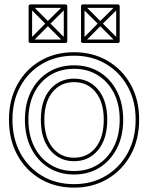

<svg xmlns="http://www.w3.org/2000/svg" viewBox="-20 -839 678 879"><path d="M319 -56Q257 -56 210 -85.5Q163 -115 136.5 -168Q110 -221 110 -291Q110 -291 110 -291Q110 -291 110 -291Q110 -361 136.5 -413.5Q163 -466 210 -495Q257 -524 319 -524Q319 -524 319 -524Q319 -524 319 -524Q381 -524 428 -494.5Q475 -465 501.5 -413Q528 -361 528 -291Q528 -291 528 -291Q528 -291 528 -291Q528 -221 501.5 -168Q475 -115 428 -85.5Q381 -56 319 -56Q319 -56 319 -56Q319 -56 319 -56ZM319 -40Q319 -40 319 -40Q319 -40 319 -40Q385 -40 435.5 -71.5Q486 -103 515 -159.5Q544 -216 544 -291Q544 -291 544 -291Q544 -291 544 -291Q544 -366 515 -422Q486 -478 435.5 -509Q385 -540 319 -540Q319 -540 319 -540Q319 -540 319 -540Q253 -540 202.5 -509Q152 -478 123 -422Q94 -366 94 -291Q94 -291 94 -291Q94 -291 94 -291Q94 -216 123 -159.5Q152 -103 202.5 -71.5Q253 -40 319 -40ZM319 -101Q387 -101 429 -152Q471 -203 471 -291Q471 -379 429 -429Q387 -479 319 -479Q252 -479 209.5 -429.5Q167 -380 167 -291Q167 -203 209.5 -152Q252 -101 319 -101ZM319 4Q236 4 172.5 -34Q109 -72 73 -138.5Q37 -205 37 -291Q37 -377 73 -443Q109 -509 172.5 -546.5Q236 -584 319 -584Q401 -584 464.5 -546.5Q528 -509 564.5 -443Q601 -377 601 -291Q601 -205 564.5 -138.5Q528 -72 464.5 -34Q401 4 319 4ZM319 -117Q258 -117 220.5 -163.5Q183 -210 183 -291Q183 -372 220.5 -417.5Q258 -463 319 -463Q381 -463 418 -417Q455 -371 455 -291Q455 -210 418 -163.5Q381 -117 319 -117ZM319 20Q405 20 472.5 -20Q540 -60 578.5 -130Q617 -200 617 -291Q617 -382 578.5 -451.5Q540 -521 472.5 -560.5Q405 -600 319 -600Q232 -600 164.5 -560.5Q97 -521 59 -451Q21 -381 21 -291Q21 -200 59 -130Q97 -60 164.5 -20Q232 20 319 20ZM125 -817 113 -805 193 -725Q193 -725 193 -725Q193 -725 193 -725L274 -644L286 -656L205 -737Q205 -737 205 -737Q205 -737 205 -737ZM286 -805 274 -817 193 -737Q193 -737 193 -737Q193 -737 193 -737L113 -656L125 -644L205 -725Q205 -725 205 -725Q205 -725 205 -725ZM365 -817 353 -805 433 -725Q433 -725 433 -725Q433 -725 433 -725L514 -644L526 -656L445 -737Q445 -737 445 -737Q445 -737 445 -737ZM526 -805 514 -817 433 -737Q433 -737 433 -737Q433 -737 433 -737L353 -656L365 -644L445 -725Q445 -725 445 -725Q445 -725 445 -725ZM119 -642H280Q283 -642 285.5 -644.5Q288 -647 288 -650V-811Q288 -814 285.5 -816.5Q283 -819 280 -819H119Q116 -819 113.5 -816.5Q111 -814 111 -811V-650Q111 -647 113.5 -644.5Q116 -642 119 -642ZM359 -642H520Q523 -642 525.5 -644.5Q528 -647 528 -650V-811Q528 -814 525.5 -816.5Q523 -819 520 -819H359Q356 -819 353.5 -816.5Q351 -814 351 -811V-650Q351 -647 353.5 -644.5Q356 -642 359 -642ZM119 -658 127 -650V-811L119 -803H280L272 -811V-650L280 -658ZM359 -658 367 -650V-811L359 -803H520L512 -811V-650L520 -658Z"/></svg>

Font: Tilt Prism
Style: Regular
Weight: 400
Version: Version 1.000